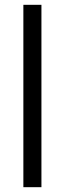

<svg xmlns="http://www.w3.org/2000/svg" viewBox="-20 -777 269 797"><path d="M77 -757H152V0H77Z"/></svg>

Font: Eudoxus Sans
Style: Regular
Weight: 400
Designer: Stijn de Vries
Foundry: tokotype
Version: Version 2.005